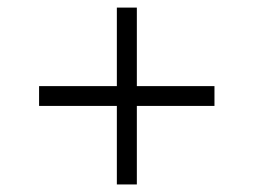

<svg xmlns="http://www.w3.org/2000/svg" viewBox="-20 -590 675 511"><path d="M344.2 -308.1V-99.1H291V-308.1H84V-360.8H291V-569.8H344.2V-360.8H550.8V-308.1Z"/></svg>

Font: Syncopate
Style: Regular
Weight: 400
Width: 7
Version: Version 001.001